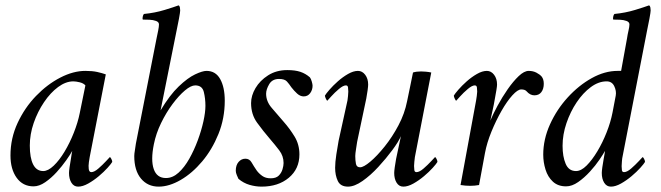

<svg xmlns="http://www.w3.org/2000/svg" viewBox="-20 -689 2462 715"><path d="M298 -425Q324 -425 342 -421Q360 -417 374 -412L314 -104Q313 -99 311 -85Q309 -71 310.5 -59.5Q312 -48 320 -48Q331 -48 346.5 -61.5Q362 -75 375 -89Q388 -103 389 -104Q391 -104 394.5 -97.5Q398 -91 398 -86Q394 -79 380.5 -64Q367 -49 348 -33Q329 -17 308.5 -5.5Q288 6 271 6Q255 6 246 -8.5Q237 -23 237 -45Q237 -51 239 -66Q241 -81 244 -97Q246 -111 247 -116.5Q248 -122 249 -127Q242 -114 226.5 -92Q211 -70 191 -48Q171 -26 148.5 -10.5Q126 5 105 5Q65 5 42 -27Q19 -59 19 -110Q19 -174 45.5 -231Q72 -288 114 -331.5Q156 -375 204.5 -400Q253 -425 298 -425ZM253 -386Q225 -386 196.5 -365Q168 -344 144 -308.5Q120 -273 105.5 -231Q91 -189 91 -147Q91 -101 103.5 -76.5Q116 -52 141 -52Q159 -52 180 -72Q201 -92 220.5 -124.5Q240 -157 255 -195Q270 -233 277 -268L298 -371Q291 -379 277 -382.5Q263 -386 253 -386Z M578 -278Q612 -335 645.5 -367Q679 -399 706.5 -412Q734 -425 749 -425Q783 -425 800 -394.5Q817 -364 817 -314Q817 -248 793.5 -190Q770 -132 733 -88Q696 -44 653 -19Q610 6 571 6Q530 6 505 -24Q480 -54 480 -108Q480 -116 482.5 -130.5Q485 -145 486 -154L563 -546Q566 -560 569 -575Q572 -590 572 -598Q572 -607 561 -611Q550 -615 536.5 -615.5Q523 -616 514 -616Q513 -616 512 -616Q510 -619 511.5 -626.5Q513 -634 516 -637Q557 -641 593 -652Q629 -663 645 -669Q649 -667 650 -661Q651 -655 651 -650Q651 -644 646.5 -619.5Q642 -595 638 -577ZM707 -371Q691 -371 668.5 -352Q646 -333 622.5 -301.5Q599 -270 580 -231Q561 -192 553 -152Q541 -93 552.5 -59.5Q564 -26 598 -26Q623 -26 645 -46Q667 -66 685 -98Q703 -130 716.5 -166.5Q730 -203 737.5 -237Q745 -271 745 -295Q745 -322 739 -346.5Q733 -371 707 -371Z M1050 -428Q1079 -428 1098.5 -421.5Q1118 -415 1134 -401Q1138 -396 1141 -385.5Q1144 -375 1144 -370Q1144 -354 1135 -342Q1126 -330 1111 -330Q1098 -330 1086.5 -340.5Q1075 -351 1065 -364Q1057 -376 1048.5 -385.5Q1040 -395 1019 -395Q994 -395 982.5 -375.5Q971 -356 971 -340Q971 -311 992.5 -286.5Q1014 -262 1036 -236Q1059 -210 1077 -180.5Q1095 -151 1095 -114Q1095 -60 1055.5 -27Q1016 6 954 6Q932 6 909.5 -0.5Q887 -7 868 -23Q866 -27 862 -36.5Q858 -46 858 -53Q858 -74 868.5 -86Q879 -98 894 -98Q909 -98 917 -84Q925 -70 936 -54Q944 -43 956.5 -34Q969 -25 988 -25Q1008 -25 1018 -35Q1028 -45 1032 -58.5Q1036 -72 1036 -82Q1036 -108 1020 -129Q1004 -150 985 -172Q960 -201 937.5 -232Q915 -263 915 -305Q915 -333 931.5 -361Q948 -389 978.5 -408.5Q1009 -428 1050 -428Z M1455 -97Q1460 -122 1464 -139.5Q1468 -157 1473 -182Q1464 -161 1441 -130Q1418 -99 1389 -67.5Q1360 -36 1330 -15Q1300 6 1276 6Q1248 6 1238 -15Q1228 -36 1228 -64Q1228 -84 1232.5 -114Q1237 -144 1241 -165L1274 -315Q1275 -320 1276 -331.5Q1277 -343 1277 -347Q1277 -348 1277 -349Q1277 -356 1276 -363.5Q1275 -371 1268 -371Q1258 -371 1242 -357.5Q1226 -344 1213.5 -330Q1201 -316 1199 -314Q1197 -314 1193.5 -321.5Q1190 -329 1190 -333Q1194 -340 1207 -355Q1220 -370 1238 -386Q1256 -402 1276 -413.5Q1296 -425 1313 -425Q1329 -425 1340 -410.5Q1351 -396 1351 -374Q1351 -368 1349 -353Q1347 -338 1344 -322L1310 -161Q1309 -154 1306 -135Q1303 -116 1303 -108Q1303 -92 1305.5 -79Q1308 -66 1321 -66Q1334 -66 1359 -87Q1384 -108 1412.5 -143.5Q1441 -179 1464 -222.5Q1487 -266 1496 -312Q1502 -342 1507 -365Q1512 -388 1518 -419Q1531 -423 1548 -423Q1556 -423 1566.5 -422Q1577 -421 1586 -419L1525 -104Q1524 -97 1523 -86.5Q1522 -76 1522 -72Q1522 -71 1522 -70Q1522 -63 1523 -55.5Q1524 -48 1531 -48Q1542 -48 1557.5 -61.5Q1573 -75 1586 -89Q1599 -103 1600 -104Q1602 -104 1605.5 -97.5Q1609 -91 1609 -86Q1605 -79 1591.5 -64Q1578 -49 1559 -33Q1540 -17 1519.5 -5.5Q1499 6 1482 6Q1466 6 1457 -8.5Q1448 -23 1448 -45Q1448 -51 1450 -66Q1452 -81 1455 -97Z M1949 -425Q1965 -425 1977.5 -418.5Q1990 -412 1997 -404Q2005 -394 2005 -377Q2005 -358 1996 -346Q1987 -334 1970 -334Q1954 -334 1941 -349Q1935 -356 1921 -356Q1908 -356 1888 -334Q1868 -312 1847.5 -276Q1827 -240 1810 -198.5Q1793 -157 1786 -119L1764 0Q1748 3 1731 3Q1713 3 1695 0L1753 -315Q1754 -320 1755.5 -331.5Q1757 -343 1757 -347Q1757 -348 1757 -349Q1757 -356 1756 -363.5Q1755 -371 1748 -371Q1738 -371 1722 -357.5Q1706 -344 1693.5 -330Q1681 -316 1679 -314Q1677 -314 1673.5 -321.5Q1670 -329 1670 -333Q1674 -340 1687 -355Q1700 -370 1718 -386Q1736 -402 1756 -413.5Q1776 -425 1793 -425Q1809 -425 1820 -410.5Q1831 -396 1831 -374Q1831 -368 1828.5 -353Q1826 -338 1823 -322Q1819 -298 1815 -281Q1811 -264 1806 -240Q1816 -264 1833 -295.5Q1850 -327 1870.5 -356.5Q1891 -386 1911.5 -405.5Q1932 -425 1949 -425Z M2315 -546Q2317 -560 2320.5 -575Q2324 -590 2324 -598Q2324 -607 2313 -611Q2302 -615 2288.5 -615.5Q2275 -616 2266 -616Q2265 -616 2264 -616Q2262 -619 2263.5 -626.5Q2265 -634 2268 -637Q2309 -641 2345 -652Q2381 -663 2397 -669Q2401 -667 2402 -661Q2403 -655 2403 -650Q2403 -644 2398.5 -619.5Q2394 -595 2390 -577L2298 -104Q2297 -101 2296 -88Q2295 -75 2295 -71Q2295 -70 2295 -69Q2295 -62 2296 -55Q2297 -48 2304 -48Q2315 -48 2330.5 -61.5Q2346 -75 2359 -89Q2372 -103 2373 -104Q2375 -104 2378.5 -97.5Q2382 -91 2382 -86Q2378 -79 2364.5 -64Q2351 -49 2332 -33Q2313 -17 2292.5 -5.5Q2272 6 2255 6Q2239 6 2230 -8.5Q2221 -23 2221 -45Q2221 -51 2223 -66Q2225 -81 2228 -97Q2231 -111 2231.5 -116.5Q2232 -122 2233 -127Q2227 -116 2212.5 -94.5Q2198 -73 2177 -50Q2156 -27 2133 -11Q2110 5 2088 5Q2058 5 2039 -12.5Q2020 -30 2011.5 -57.5Q2003 -85 2003 -113Q2003 -170 2028 -225.5Q2053 -281 2094 -326Q2135 -371 2183.5 -398Q2232 -425 2280 -425H2293ZM2273 -333Q2276 -350 2267.5 -368Q2259 -386 2239 -386Q2209 -386 2180 -364.5Q2151 -343 2127.5 -308Q2104 -273 2089.5 -230.5Q2075 -188 2075 -146Q2075 -106 2086.5 -79Q2098 -52 2125 -52Q2144 -52 2164.5 -72.5Q2185 -93 2204.5 -125.5Q2224 -158 2239 -196Q2254 -234 2261 -270Z"/></svg>

Font: Amiri
Style: Italic
Weight: 400
Italic angle: 10°
Designer: Khaled Hosny
Version: Version 0.113